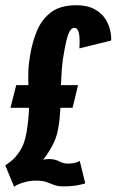

<svg xmlns="http://www.w3.org/2000/svg" viewBox="-30 -702 445 734"><path d="M24 12 -10 -70Q-3.5 -73.5 13.2 -86.8Q30 -100 47 -126.2Q64 -152.5 71.5 -196Q76 -223.5 78.2 -246.5Q80.5 -269.5 81 -290H10L32 -376.5H78.5Q77.5 -403 78.5 -431.2Q79.5 -459.5 86 -495.5Q94 -543 112 -585.8Q130 -628.5 165.5 -655.2Q201 -682 262 -682Q302.5 -682 329 -668.2Q355.5 -654.5 370.2 -633.2Q385 -612 390.5 -589Q396 -566 395 -547L273.5 -517Q276 -553.5 271.8 -574.5Q267.5 -595.5 254.5 -595.5Q241 -595.5 232.2 -573.8Q223.5 -552 215.5 -505.5Q208.5 -468.5 206.2 -437Q204 -405.5 203 -376.5H268.5L247.5 -290H201Q200 -270 198 -249.8Q196 -229.5 192 -208Q186 -174.5 169.5 -144.2Q153 -114 135 -91.5Q147 -94 157 -94Q179.5 -94 196.2 -85.2Q213 -76.5 229.5 -76.5Q256 -76.5 275 -86.5L296 -1Q292 1 268.2 5.8Q244.5 10.5 212.5 10.5Q190.5 10.5 176.8 5Q163 -0.5 148 -6Q133 -11.5 107 -11.5Q83.5 -11.5 59.2 -4.2Q35 3 24 12Z"/></svg>

Font: Anybody UltraCondensed Regular
Style: Bold Italic
Weight: 700
Width: 1
Italic angle: -10°
Designer: Tyler Finck
Foundry: Etcetera Type Company
Version: Version 1.010; ttfautohint (v1.8.3) -l 8 -r 50 -G 200 -x 14 